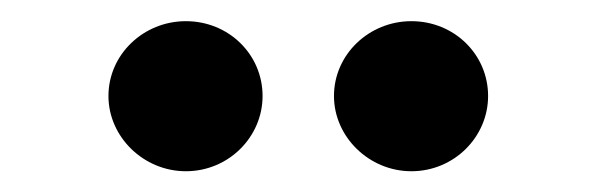

<svg xmlns="http://www.w3.org/2000/svg" viewBox="-20 -785 575 185"><path d="M159.1 -620C200.3 -620 233 -653.1 233 -692.5C233 -732.6 200.3 -764.6 159.1 -764.6C118.3 -764.6 84.5 -732.6 84.5 -692.5C84.5 -653.1 118.3 -620 159.1 -620ZM301.8 -692.5C301.8 -653.1 335.6 -620 376.4 -620C417.6 -620 450.3 -653.1 450.3 -692.5C450.3 -732.6 417.6 -764.6 376.4 -764.6C335.6 -764.6 301.8 -732.6 301.8 -692.5Z"/></svg>

Font: Margiela Sans
Style: Bold
Weight: 700
Designer: Stefan Endress, Andreas Faust
Version: Version 1.100;FEAKit 1.0